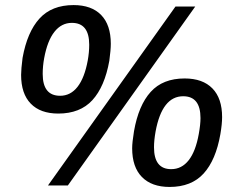

<svg xmlns="http://www.w3.org/2000/svg" viewBox="-20 -738 933 764"><path d="M219.2 -356.9Q260.7 -356.9 288.6 -392.6Q316.4 -428.2 329.1 -497.1Q335 -529.3 335 -560.1Q335 -647 266.1 -647Q224.6 -647 196.5 -611.3Q168.5 -575.7 155.8 -506.8Q149.9 -474.6 149.9 -443.8Q149.9 -356.9 219.2 -356.9ZM211.9 -286.1Q140.6 -286.1 102.3 -325.7Q64 -365.2 64 -439.9Q64 -462.9 69.8 -507.8Q88.4 -610.8 137.2 -664.3Q186 -717.8 272.9 -717.8Q344.2 -717.8 382.6 -678.2Q420.9 -638.7 420.9 -564Q420.9 -539.1 415 -496.1Q396.5 -393.1 347.7 -339.6Q298.8 -286.1 211.9 -286.1ZM250 0H170.9L678.2 -711.9H756.8ZM661.1 -64.9Q703.1 -64.9 731 -100.6Q758.8 -136.2 771 -205.1Q777.8 -242.7 777.8 -268.1Q777.8 -355 709 -355Q625 -355 599.1 -214.8Q592.8 -179.7 592.8 -151.9Q592.8 -64.9 661.1 -64.9ZM654.8 5.9Q583.5 5.9 544.7 -33.7Q505.9 -73.2 505.9 -147.9Q505.9 -171.4 513.2 -215.8Q531.2 -318.8 579.6 -372.3Q627.9 -425.8 714.8 -425.8Q786.6 -425.8 825.2 -386.2Q863.8 -346.7 863.8 -272Q863.8 -244.6 856.9 -204.1Q838.9 -101.1 790.3 -47.6Q741.7 5.9 654.8 5.9Z"/></svg>

Font: Creato Display
Style: Bold Italic
Weight: 700
Italic angle: -10°
Version: Version 1.000